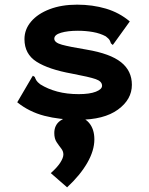

<svg xmlns="http://www.w3.org/2000/svg" viewBox="-20 -502 640 824"><path d="M317 12Q236 12 170.5 -5Q105 -22 54 -63L116 -169L121 -177L129 -172Q132 -164 136 -157Q140 -150 153 -140Q185 -120 226 -109Q267 -98 318 -98Q365 -98 391.5 -108.5Q418 -119 418 -134Q418 -153 390.5 -162.5Q363 -172 289 -186Q189 -204 137 -237Q85 -270 85 -334Q85 -376 113.5 -409.5Q142 -443 193 -462.5Q244 -482 311 -482Q377 -482 434.5 -465Q492 -448 537 -410L470 -317L464 -309L456 -316Q454 -323 450.5 -329.5Q447 -336 434 -346Q410 -359 379 -364.5Q348 -370 314 -370Q271 -370 242 -361.5Q213 -353 213 -336Q213 -319 246 -310Q279 -301 352 -289Q453 -272 499.5 -235Q546 -198 546 -138Q546 -75 486 -31.5Q426 12 317 12ZM268 302 198 241Q226 216 239 195.5Q252 175 252 161Q252 147 242.5 135Q233 123 223 108Q213 93 213 69Q213 35 238 16.5Q263 -2 296 -2Q339 -2 362 25Q385 52 385 96Q385 144 354.5 197Q324 250 268 302Z"/></svg>

Font: Inconsolata Expanded Black
Style: Regular
Weight: 900
Width: 7
Monospace: yes
Designer: Raph Levien, Cyreal, Brenton Simpson
Foundry: Raph Levien, Cyreal, Google
Version: Version 3.001; ttfautohint (v1.8.2.53-6de2)